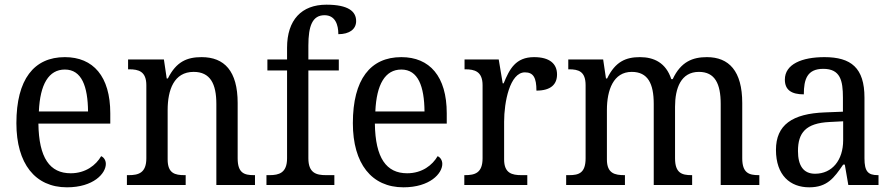

<svg xmlns="http://www.w3.org/2000/svg" viewBox="-20 -790 3811 820"><path d="M266 10C379 10 432 -49 432 -90C432 -107 422 -119 412 -123C390 -85 346 -50 282 -50C193 -50 146 -115 144 -262H451V-306C451 -464 378 -546 257 -546C125 -546 50 -451 50 -264C50 -91 130 10 266 10ZM356 -314H146C151 -430 188 -493 257 -493C329 -493 355 -421 356 -314Z M522 0H773V-42H768C728 -42 696 -49 696 -109V-320C696 -406 723 -483 807 -483C878 -483 904 -432 904 -346V0H1069V-42H1064C1023 -42 995 -51 995 -114V-350C995 -487 938 -546 841 -546C779 -546 733 -527 697 -455H692L680 -536H527V-494H532C572 -494 605 -485 605 -426V-114C605 -51 571 -42 530 -42H522Z M1118 0H1408V-42H1372C1331 -42 1297 -51 1297 -114V-489H1427V-536H1297V-595C1297 -679 1314 -725 1366 -725C1412 -725 1425 -684 1425 -644C1472 -644 1501 -665 1501 -700C1501 -741 1468 -770 1374 -770C1268 -770 1206 -705 1206 -586V-536H1122V-489H1206V-114C1206 -51 1171 -42 1131 -42H1118Z M1703 10C1816 10 1869 -49 1869 -90C1869 -107 1859 -119 1849 -123C1827 -85 1783 -50 1719 -50C1630 -50 1583 -115 1581 -262H1888V-306C1888 -464 1815 -546 1694 -546C1562 -546 1487 -451 1487 -264C1487 -91 1567 10 1703 10ZM1793 -314H1583C1588 -430 1625 -493 1694 -493C1766 -493 1792 -421 1793 -314Z M1963 0H2232V-42H2207C2167 -42 2133 -50 2133 -109V-270C2133 -353 2157 -481 2222 -481C2258 -481 2271 -458 2271 -403C2334 -403 2359 -431 2359 -472C2359 -518 2327 -546 2261 -546C2182 -546 2156 -495 2131 -434H2127L2110 -536H1964V-494H1967C2007 -494 2041 -485 2041 -426V-114C2041 -51 2008 -42 1966 -42H1963Z M2398 0H2649V-42H2647C2606 -42 2572 -49 2572 -109V-320C2572 -406 2600 -483 2678 -483C2747 -483 2772 -433 2772 -346V0H2936V-42H2933C2892 -42 2863 -51 2863 -114V-334C2863 -413 2888 -483 2965 -483C3033 -483 3058 -433 3058 -346V0H3223V-42H3220C3179 -42 3150 -51 3150 -114V-350C3150 -487 3093 -546 2999 -546C2939 -546 2888 -527 2853 -452H2847C2824 -522 2773 -546 2713 -546C2653 -546 2608 -527 2573 -455H2568L2556 -536H2407V-494H2410C2451 -494 2481 -485 2481 -426V-114C2481 -51 2452 -42 2411 -42H2398Z M3436 10C3513 10 3542 -30 3581 -87H3588L3603 0H3732V-42H3729C3687 -42 3672 -58 3672 -114V-373C3672 -500 3615 -546 3501 -546C3405 -546 3332 -516 3332 -450C3332 -406 3360 -387 3413 -387C3413 -451 3427 -496 3496 -496C3569 -496 3580 -446 3580 -373V-313L3504 -310C3363 -305 3294 -256 3294 -150C3294 -41 3355 10 3436 10ZM3461 -48C3411 -48 3388 -83 3388 -145C3388 -223 3421 -264 3523 -269L3581 -272V-191C3581 -106 3534 -48 3461 -48Z"/></svg>

Font: Noto Serif Sinhala SemiCondensed
Style: Regular
Weight: 400
Width: 4
Designer: Jelle Bosma - Monotype Design Team
Foundry: Monotype Imaging Inc.
Version: Version 2.007